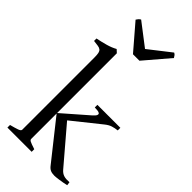

<svg xmlns="http://www.w3.org/2000/svg" viewBox="-303 -1031 1094 1094"><g transform="rotate(45 244.0 -484.5)"><path d="M14.6 0V-21Q46.9 -29.3 64.9 -35.6Q83 -42 83 -50.8V-632.8Q83 -655.3 80.3 -667.5Q77.6 -679.7 70.1 -685.8Q62.5 -691.9 49.1 -693.8Q35.6 -695.8 14.6 -698.2V-717.8Q48.3 -724.6 80.8 -733.6Q113.3 -742.7 138.2 -756.8L156.2 -740.2V-258.8L306.6 -390.1Q322.8 -404.3 326.2 -412.8Q329.6 -421.4 325 -425.8Q320.3 -430.2 309.3 -431.6Q298.3 -433.1 285.6 -433.1V-454.1H470.7V-433.1Q449.2 -430.7 431.2 -425Q413.1 -419.4 392.6 -402.8L226.1 -269.5L409.7 -54.2Q416.5 -46.4 423.8 -41.3Q431.2 -36.1 439.9 -33.2Q448.7 -30.3 459.7 -29.5Q470.7 -28.8 484.9 -29.8L487.8 -8.8Q473.6 -5.4 459.7 -2.9Q445.8 -0.5 433.8 1.2Q421.9 2.9 412.4 3.9Q402.8 4.9 397.9 4.9Q377.4 4.9 365 -1Q352.5 -6.8 341.8 -21L156.2 -254.9V-50.8Q156.2 -46.9 158 -43.9Q159.7 -41 165 -37.8Q170.4 -34.7 181.2 -30.8Q191.9 -26.9 210 -21V0ZM277.3 -801.3H225.1L96.2 -951.2Q99.6 -956.1 102.1 -959.5Q104.5 -962.9 106.7 -965.3Q108.9 -967.8 111.6 -969.7Q114.3 -971.7 118.2 -974.1L252.4 -871.1L384.3 -974.1Q392.6 -969.7 396 -965.3Q399.4 -960.9 405.3 -951.2Z"/></g></svg>

Font: Gentium Plus APac
Style: Regular
Weight: 400
Designer: J. Victor Gaultney, Annie Olsen, Iska Routamaa, Becca Hirsbrunner
Foundry: SIL International
Version: Version 5.000